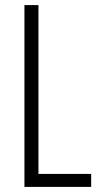

<svg xmlns="http://www.w3.org/2000/svg" viewBox="-20 -734 396 754"><path d="M76 0H338V-51H131V-714H76Z"/></svg>

Font: Noto Sans UI Condensed Light
Style: Regular
Weight: 300
Width: 3
Designer: Monotype Design Team
Foundry: Monotype Imaging Inc.
Version: Version 1.901